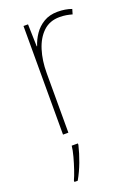

<svg xmlns="http://www.w3.org/2000/svg" viewBox="-145 -689 624 877"><g transform="rotate(-20 167.0 -250.5)"><path d="M252 -629Q290 -629 320 -618L313 -594Q299 -598 284.5 -600.5Q270 -603 252 -603Q204 -603 172.5 -573Q141 -543 125.5 -493Q110 -443 110 -383V-93H84V-621H106L109 -513H111Q120 -542 138 -568.5Q156 -595 184.5 -612Q213 -629 252 -629ZM134 -25Q125 13 110 53Q95 93 75 128H59V121Q67 104 76.5 76Q86 48 94 18.5Q102 -11 104 -32H134Z"/></g></svg>

Font: Noto Sans Telugu UI SemiCondensed Thin
Style: Regular
Weight: 100
Width: 4
Designer: Jelle Bosma - Monotype Design Team
Foundry: Monotype Imaging Inc.
Version: Version 2.005; ttfautohint (v1.8.4.7-5d5b)